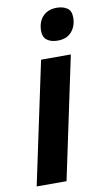

<svg xmlns="http://www.w3.org/2000/svg" viewBox="-87 -801 467 844"><g transform="rotate(-10 146.5 -379.0)"><path d="M6.3 0 122.1 -545.4H254.9L139.6 0ZM209.5 -615.2Q179.7 -615.2 161.9 -628.4Q144 -641.6 144 -670.4Q144 -695.3 153.6 -715.1Q163.1 -734.9 182.1 -746.6Q201.2 -758.3 228.5 -758.3Q256.8 -758.3 275.1 -746.1Q293.5 -733.9 293.5 -704.1Q293.5 -666 271.7 -640.6Q250 -615.2 209.5 -615.2Z"/></g></svg>

Font: Open Sans SemiCondensed
Style: Bold Italic
Weight: 700
Width: 4
Italic angle: -12°
Designer: Monotype Design Team
Foundry: Monotype Imaging Inc.
Version: Version 3.003